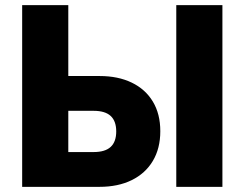

<svg xmlns="http://www.w3.org/2000/svg" viewBox="-20 -725 949 745"><path d="M66 0V-705H245V-430H367Q438 -430 491 -404.5Q544 -379 573 -331Q602 -283 602 -216Q602 -149 573 -100.5Q544 -52 491 -26Q438 0 366 0ZM245 -135H343Q388 -135 409.5 -155Q431 -175 431 -215Q431 -255 409.5 -275Q388 -295 343 -295H245ZM664 0V-705H843V0Z"/></svg>

Font: Nunito Sans 10pt SemiCondensed Black
Style: Regular
Weight: 900
Width: 4
Designer: Vernon Adams
Foundry: Vernon Adams
Version: Version 3.101;gftools[0.9.27]